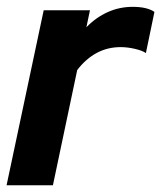

<svg xmlns="http://www.w3.org/2000/svg" viewBox="-23 -553 481 573"><path d="M-3.4 0 107.4 -522.4H245.5L234.8 -471.6Q263.5 -501.2 298.6 -516.9Q333.7 -532.6 372.7 -532.6Q415.9 -532.6 437.9 -517.5L412.4 -394.6Q402.4 -401.9 380 -407.1Q357.5 -412.4 337.1 -412.4Q260.1 -412.4 207.4 -343.9L134.9 0Z"/></svg>

Font: Red Hat Display VF
Style: Italic
Weight: 300
Italic angle: -12°
Designer: Pentagram, MCKL
Foundry: Pentagram, MCKL
Version: Version 1.010